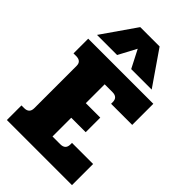

<svg xmlns="http://www.w3.org/2000/svg" viewBox="-266 -990 1080 1080"><g transform="rotate(45 274.0 -450.0)"><path d="M176 -900H330L470 -697H307L252 -804L195 -697H35ZM15 -116H36Q77 -116 77 -156V-493Q77 -530 36 -530H15V-647H533V-479H365V-492Q365 -531 324 -531H262V-381H377V-265H262V-116H324Q365 -116 365 -156V-168H533V0H15Z"/></g></svg>

Font: Pridi
Style: Bold
Weight: 700
Designer: Katatrad Team
Foundry: CadsonDemak
Version: Version 1.001